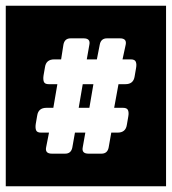

<svg xmlns="http://www.w3.org/2000/svg" viewBox="-40 -626 596 666"><path d="M536 -606V20H-20V-606ZM172 -420H148Q120 -420 116 -393L111 -364Q109 -350.5 112.2 -342.2Q115.5 -334 129 -334H159L145 -252H121Q93 -252 89 -225L84 -196Q82 -182.5 85.2 -174.2Q88.5 -166 102 -166H130L120 -115Q115.5 -93 140 -93H186Q207 -93 211 -115L220 -166H256L247 -115Q242.5 -93 267 -93H312Q333 -93 337 -115L346 -166H368Q396 -166 400 -193L405 -222Q407.5 -235.5 404 -243.8Q400.5 -252 387 -252H356L371 -334H395Q423 -334 427 -361L432 -390Q434.5 -403.5 431 -411.8Q427.5 -420 414 -420H385L396 -471Q400.5 -493 376 -493H331Q310 -493 306 -471L296 -420H261L270 -471Q274.5 -493 250 -493H205Q184 -493 180 -471ZM233 -252 247 -334H284L270 -252Z"/></svg>

Font: Honk Rounded
Style: Regular
Weight: 400
Designer: Noopur Datye & Yesha Goshar
Foundry: Ek Type
Version: Version 1.000